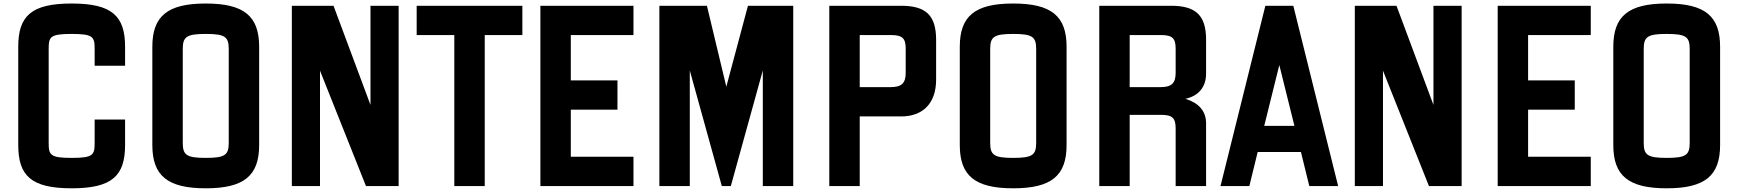

<svg xmlns="http://www.w3.org/2000/svg" viewBox="-20 -1032 9642 1065"><path d="M377.5 12.5C602.5 12.5 673.8 -57.5 673.8 -227.5V-368.8H505V-240C505 -172.5 497.5 -156.2 377.5 -156.2C257.5 -156.2 250 -172.5 250 -240V-760C250 -827.5 257.5 -843.8 377.5 -843.8C497.5 -843.8 505 -827.5 505 -760V-667.5H673.8V-772.5C673.8 -942.5 602.5 -1012.5 377.5 -1012.5C152.5 -1012.5 81.2 -942.5 81.2 -772.5V-227.5C81.2 -57.5 152.5 12.5 377.5 12.5Z M1121.2 12.5C1333.8 12.5 1417.5 -57.5 1417.5 -227.5V-772.5C1417.5 -942.5 1333.8 -1012.5 1121.2 -1012.5C908.8 -1012.5 825 -942.5 825 -772.5V-227.5C825 -57.5 908.8 12.5 1121.2 12.5ZM993.8 -240V-760C993.8 -827.5 1013.8 -843.8 1121.2 -843.8C1228.8 -843.8 1248.8 -827.5 1248.8 -760V-240C1248.8 -172.5 1228.8 -156.2 1121.2 -156.2C1013.8 -156.2 993.8 -172.5 993.8 -240Z M1598.8 0H1755V-640L2010 0H2191.2V-1000H2035V-450L1830 -1000H1598.8Z M2500 0H2668.8V-837.5H2877.5V-1000H2291.2V-837.5H2500Z M2977.5 0H3493.8V-162.5H3146.2V-423.8H3405V-586.2H3146.2V-837.5H3493.8V-1000H2977.5Z M3637.5 0H3806.2V-641.2L3983.8 0H4033.8L4211.2 -641.2V0H4380V-1000H4128.8L4008.8 -551.2L3901.2 -1000H3637.5Z M4580 0H4748.8V-386.2H4978.8C5098.8 -386.2 5172.5 -458.8 5172.5 -590V-811.2C5172.5 -945 5117.5 -1000 4978.8 -1000H4580ZM4748.8 -548.8V-837.5H4923.8C4987.5 -837.5 5003.8 -817.5 5003.8 -761.2V-627.5C5003.8 -571.2 4981.2 -548.8 4921.2 -548.8Z M5600 12.5C5812.5 12.5 5896.2 -57.5 5896.2 -227.5V-772.5C5896.2 -942.5 5812.5 -1012.5 5600 -1012.5C5387.5 -1012.5 5303.8 -942.5 5303.8 -772.5V-227.5C5303.8 -57.5 5387.5 12.5 5600 12.5ZM5472.5 -240V-760C5472.5 -827.5 5492.5 -843.8 5600 -843.8C5707.5 -843.8 5727.5 -827.5 5727.5 -760V-240C5727.5 -172.5 5707.5 -156.2 5600 -156.2C5492.5 -156.2 5472.5 -172.5 5472.5 -240Z M6077.5 0H6246.2V-395H6421.2C6485 -395 6501.2 -375 6501.2 -318.8V0H6670V-347.5C6670 -421.2 6622.5 -463.8 6555 -483.8C6625 -498.8 6670 -546.2 6670 -623.8V-811.2C6670 -945 6615 -1000 6476.2 -1000H6077.5ZM6246.2 -548.8V-837.5H6421.2C6485 -837.5 6501.2 -817.5 6501.2 -761.2V-627.5C6501.2 -571.2 6478.8 -548.8 6418.8 -548.8Z M6750 0H6910L6956.2 -188.8H7196.2L7242.5 0H7402.5L7153.8 -1000H6998.8ZM6992.5 -333.8 7076.2 -671.2 7160 -333.8Z M7495 0H7651.2V-640L7906.2 0H8087.5V-1000H7931.2V-450L7726.2 -1000H7495Z M8287.5 0H8803.8V-162.5H8456.2V-423.8H8715V-586.2H8456.2V-837.5H8803.8V-1000H8287.5Z M9225 12.5C9437.5 12.5 9521.2 -57.5 9521.2 -227.5V-772.5C9521.2 -942.5 9437.5 -1012.5 9225 -1012.5C9012.5 -1012.5 8928.8 -942.5 8928.8 -772.5V-227.5C8928.8 -57.5 9012.5 12.5 9225 12.5ZM9097.5 -240V-760C9097.5 -827.5 9117.5 -843.8 9225 -843.8C9332.5 -843.8 9352.5 -827.5 9352.5 -760V-240C9352.5 -172.5 9332.5 -156.2 9225 -156.2C9117.5 -156.2 9097.5 -172.5 9097.5 -240Z"/></svg>

Font: Basalte Marquee
Style: Regular
Weight: 400
Designer: Ange Degheest & Benjamin Gomez & Eugénie Bidaut
Foundry: Velvetyne Type Foundry
Version: Version 1.000;FEAKit 1.0